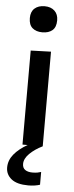

<svg xmlns="http://www.w3.org/2000/svg" viewBox="-62 -767 390 1011"><g transform="rotate(5 132.5 -262.0)"><path d="M79 0V-497L186 -500.5V0ZM131 -598Q98.5 -598 79 -614.8Q59.5 -631.5 59.5 -667.5Q59.5 -701 79.2 -718.5Q99 -736 132 -736Q165 -736 184.5 -717.8Q204 -699.5 204 -667.5Q204 -631.5 184.5 -614.8Q165 -598 131 -598ZM128 211.5Q68 211.5 38.5 187.8Q9 164 9 127Q9 89 35 57.2Q61 25.5 107 -0.5V-22.5L163 -27.5L185.5 0Q145.5 19.5 118.2 46.2Q91 73 91 101Q91 122 105.2 132Q119.5 142 143.5 142Q159.5 142 171 139.8Q182.5 137.5 189.5 135V202.5Q178.5 206.5 161.8 209Q145 211.5 128 211.5Z"/></g></svg>

Font: Commissioner Medium
Style: Regular
Weight: 500
Designer: Kostas Bartsokas
Foundry: Kostas Bartsokas
Version: Version 1.000; ttfautohint (v1.8.3)